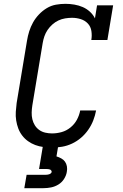

<svg xmlns="http://www.w3.org/2000/svg" viewBox="-20 -763 640 1003"><path d="M252 8Q229 8 206.5 5Q184 2 164 -5.5Q144 -13 126.5 -25.5Q109 -38 96 -55Q83 -72 75.5 -92Q68 -112 64.5 -134Q61 -156 62.5 -179Q64 -202 67 -225L121 -550Q125 -575 132.5 -599Q140 -623 152.5 -645.5Q165 -668 183.5 -687.5Q202 -707 224.5 -720.5Q247 -734 272 -738.5Q297 -743 322 -743Q345 -743 368.5 -739Q392 -735 412.5 -726Q433 -717 449.5 -702Q466 -687 476 -667L487 -735H571L541 -554H457Q461 -577 457.5 -600.5Q454 -624 439 -640Q424 -656 402 -663Q380 -670 356 -670Q339 -670 320.5 -667Q302 -664 285 -656Q268 -648 253.5 -635Q239 -622 228.5 -606.5Q218 -591 212 -573.5Q206 -556 203 -538L149 -213Q146 -194 145.5 -175.5Q145 -157 149 -140Q153 -123 162 -108.5Q171 -94 185 -84Q199 -74 216.5 -70Q234 -66 252 -66Q277 -66 302 -73Q327 -80 348 -97Q369 -114 381.5 -137Q394 -160 399 -186H482Q477 -159 467 -133.5Q457 -108 441 -85Q425 -62 403.5 -43.5Q382 -25 356.5 -13Q331 -1 304.5 3.5Q278 8 252 8ZM107 220 119 150H219Q223 150 227.5 149.5Q232 149 236.5 147.5Q241 146 245 143Q249 140 250 135Q250 135 250 135Q250 135 250 135Q250 131 247.5 127.5Q245 124 241 122.5Q237 121 232.5 120.5Q228 120 224 120H184L204 0H284L275 54Q288 58 300 64.5Q312 71 319.5 81.5Q327 92 329.5 106Q332 120 329 135Q326 154 314.5 172Q303 190 285 201Q267 212 247 216Q227 220 207 220Z"/></svg>

Font: Iosevka Etoile Oblique
Style: Regular
Weight: 400
Italic angle: -9°
Designer: Belleve Invis
Foundry: Belleve Invis
Version: Version 15.5.2; ttfautohint (v1.8.4)